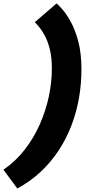

<svg xmlns="http://www.w3.org/2000/svg" viewBox="-83 -866 564 1120"><path d="M18 233.5 -63 124Q8 75.5 61 7.2Q114 -61 149.2 -140.8Q184.5 -220.5 202 -303.8Q219.5 -387 219.5 -465Q219.5 -530.5 207.8 -577.8Q196 -625 178.8 -657.2Q161.5 -689.5 145.2 -708.8Q129 -728 120 -736.5L247 -846Q257 -838 280.5 -811.8Q304 -785.5 329.8 -739Q355.5 -692.5 373.8 -623.8Q392 -555 392 -461Q392 -377 377.8 -294.8Q363.5 -212.5 334.2 -135.5Q305 -58.5 260.2 10Q215.5 78.5 155.2 135.2Q95 192 18 233.5Z"/></svg>

Font: Epilogue Black
Style: Italic
Weight: 900
Italic angle: -12°
Designer: Tyler Finck
Foundry: Etcetera Type Co
Version: Version 2.111